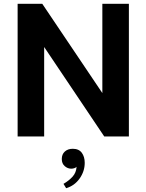

<svg xmlns="http://www.w3.org/2000/svg" viewBox="-20 -720 772 1013"><path d="M73 -700H203L520 -229V-700H660V0H530L213 -472V0H73ZM315 250Q344 233 363 212Q382 191 384 160Q381 164 373 167Q365 170 356 170Q337 170 321.5 156.5Q306 143 306 119Q306 94 322 79.5Q338 65 364 65Q396 65 411.5 86Q427 107 427 139Q427 184 400 222Q373 260 329 273Z"/></svg>

Font: Moderustic SemiBold
Style: Regular
Weight: 600
Designer: Tural Alisoy
Foundry: TAFT Foundry
Version: Version 2.120